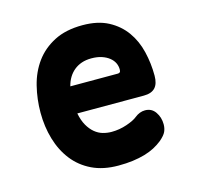

<svg xmlns="http://www.w3.org/2000/svg" viewBox="-88 -652 776 755"><g transform="rotate(-15 300.0 -275.0)"><path d="M461 -173Q488 -173 503 -151Q518 -129 518 -101Q518 -85 512 -71.5Q506 -58 486 -41Q471 -29 453 -19.5Q435 -10 412.5 -3.5Q390 3 363.5 6.5Q337 10 305 10Q243 10 197.5 -12Q152 -34 122 -72.5Q92 -111 77 -162Q62 -213 62 -270Q62 -325 75 -377.5Q88 -430 117.5 -470.5Q147 -511 194.5 -535.5Q242 -560 310 -560Q372 -560 414.5 -537.5Q457 -515 483.5 -478Q510 -441 521.5 -393Q533 -345 533 -295Q533 -262 518 -246Q503 -230 472 -230H201Q207 -200 218.5 -180Q230 -160 245 -147.5Q260 -135 277.5 -130Q295 -125 313 -125Q345 -125 375.5 -135.5Q406 -146 419 -157Q429 -165 439.5 -169Q450 -173 461 -173ZM202 -340H395Q401 -340 404 -343Q407 -346 407 -354Q407 -368 401 -380.5Q395 -393 382.5 -403Q370 -413 352 -419Q334 -425 310 -425Q288 -425 270.5 -419Q253 -413 239.5 -402Q226 -391 216.5 -375.5Q207 -360 202 -340Z"/></g></svg>

Font: Maple Mono ExtraBold
Style: Regular
Weight: 800
Monospace: yes
Designer: subframe7536
Version: Version 7.000